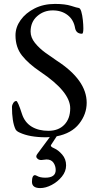

<svg xmlns="http://www.w3.org/2000/svg" viewBox="-20 -684 505 979"><path d="M234 15 214 16Q131 16 80 -8Q64 -15 59 -25Q41 -63 41 -140Q41 -148 47.5 -158.5Q54 -169 63 -169Q71 -169 92 -103Q106 -60 141 -38.5Q176 -17 227 -17Q278 -17 308 -48Q338 -79 338 -132Q338 -216 186 -318Q125 -359 92 -401Q59 -443 59 -504Q59 -545 85 -581.5Q111 -618 156.5 -641Q202 -664 260 -664Q312 -664 343 -654Q374 -644 379 -644Q389 -644 394.5 -625Q400 -606 402.5 -581.5Q405 -557 405 -539Q405 -512 398 -512Q369 -512 363 -540Q356 -583 325 -607Q294 -631 249 -631Q203 -631 169.5 -601.5Q136 -572 136 -523Q136 -493 158 -465.5Q180 -438 211 -415.5Q242 -393 269 -375Q422 -276 422 -160Q422 -102 383.5 -53Q345 -4 269 11L241 54Q234 63 256 72Q277 81 297 104Q317 127 317 159Q317 190 295.5 216.5Q274 243 243.5 259Q213 275 185 275Q143 275 143 243Q143 209 159 209Q161 209 167 212Q183 222 211 222Q264 222 264 183Q264 162 252.5 145.5Q241 129 217 129L191 132Q179 132 172 126Q165 120 165 114Q165 107 171 100Z"/></svg>

Font: Benne
Style: Regular
Weight: 400
Designer: John-Daniel Harrington
Version: Version 1.001